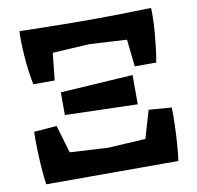

<svg xmlns="http://www.w3.org/2000/svg" viewBox="-76 -747 848 825"><g transform="rotate(-10 348.0 -334.0)"><path d="M77.8 -545.5 61.5 -668Q132.2 -666.2 190.4 -665.2Q248.5 -664.2 299.9 -663.8Q351.2 -663.2 402.2 -663.6Q453.2 -664 510 -665Q566.8 -666 635.5 -668L618.8 -545.5L347.8 -560.8ZM80.5 -433Q75 -457.8 70.5 -491.2Q66 -524.8 63.5 -559.1Q61 -593.5 60.4 -622.8Q59.8 -652 61.5 -668L196.2 -646.2L173.5 -433ZM522.8 -433 500 -646.2 635.5 -668Q636.5 -652 635.9 -622.8Q635.2 -593.5 632.4 -559.1Q629.5 -524.8 625.5 -491.2Q621.5 -457.8 616.5 -433ZM507.2 -270.2 190.8 -279.2V-378.2L507.2 -398ZM60.2 0Q55.5 -33.2 52.5 -75Q49.5 -116.8 48.4 -158.4Q47.2 -200 48.2 -231.2L147.8 -239L213.2 -16ZM60.2 0 77 -123.8 348.5 -108.5 619.8 -123.8 636.8 0ZM636.8 0 483.8 -16 549.2 -239 648.8 -231.2Q649.8 -200 648.6 -158.4Q647.5 -116.8 644.5 -75Q641.5 -33.2 636.8 0Z"/></g></svg>

Font: Eczar
Style: Regular
Weight: 400
Designer: Vaibhav Singh
Foundry: Rosetta Type Foundry
Version: Version 2.000